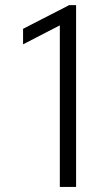

<svg xmlns="http://www.w3.org/2000/svg" viewBox="-20 -740 420 760"><path d="M216.8 -639.6 71.3 -564.5V-626L253.9 -719.7H281.2V0H216.8Z"/></svg>

Font: Reddit Sans Chocolate Light
Style: Regular
Weight: 300
Designer: Stephen Hutchings
Foundry: Reddit
Version: Version 1.013